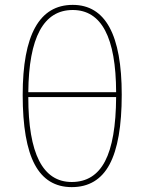

<svg xmlns="http://www.w3.org/2000/svg" viewBox="-20 -757 592 787"><path d="M274 -11Q366 -11 410.5 -96Q455 -181 456 -359H96Q96 -11 274 -11ZM278 -716Q99 -716 96 -379H456Q455 -716 278 -716ZM278 -737Q479 -737 479 -369Q479 -176 429 -83Q379 10 274 10Q172 10 122.5 -82.5Q73 -175 73 -368Q73 -737 278 -737Z"/></svg>

Font: FiraSans
Style: Regular
Weight: 150
Designer: Carrois Corporate & Edenspiekermann AG
Foundry: Carrois Corporate GbR & Edenspiekermann AG
Version: Version 3.106;PS 003.106;hotconv 1.0.70;makeotf.lib2.5.58329